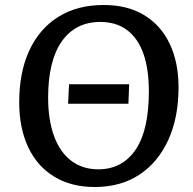

<svg xmlns="http://www.w3.org/2000/svg" viewBox="-20 -736 776 770"><path d="M360 14Q266 14 197.5 -27.5Q129 -69 93 -146Q57 -223 57 -326Q57 -446 97.5 -533.5Q138 -621 214 -668.5Q290 -716 396 -716Q491 -716 558 -675.5Q625 -635 660.5 -560.5Q696 -486 696 -385Q696 -265 655 -175Q614 -85 539 -35.5Q464 14 360 14ZM374 -57Q424 -57 462 -78Q500 -99 526 -139Q552 -179 564.5 -237Q577 -295 577 -370Q577 -459 555 -521Q533 -583 489.5 -615.5Q446 -648 382 -648Q332 -648 293 -628Q254 -608 227 -569Q200 -530 186.5 -473.5Q173 -417 173 -345Q173 -256 196.5 -191Q220 -126 265.5 -91.5Q311 -57 374 -57ZM253 -320 257 -398H498L495 -320Z"/></svg>

Font: Literata Medium
Style: Italic
Weight: 500
Italic angle: -2°
Designer: Latin by Veronika Burian and Jose Scaglione. Greek by Irene Vlachou. Cyrillic by Vera Evstafieva
Foundry: TypeTogether
Version: Version 3.103;gftools[0.9.29]